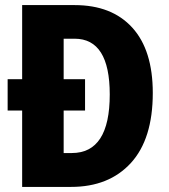

<svg xmlns="http://www.w3.org/2000/svg" viewBox="-20 -734 664 754"><path d="M273 -714H67V-423H10V-300H67V0H259Q408 0 494 -94Q580 -188 580 -369Q580 -537 499.5 -625.5Q419 -714 273 -714ZM273 -582Q411 -582 411 -363Q411 -133 262 -133H230V-300H314V-423H230V-582Z"/></svg>

Font: Noto Sans Display SemiCondensed Extra
Style: Regular
Weight: 800
Width: 4
Designer: Monotype Design Team
Foundry: Monotype Imaging Inc.
Version: Version 1.900